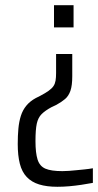

<svg xmlns="http://www.w3.org/2000/svg" viewBox="-20 -530 376 736"><path d="M200 186Q159 186 130 177Q101 168 82.5 148.5Q64 129 56 97.5Q48 66 48 22Q48 -10 50.5 -37Q53 -64 60 -86Q67 -108 81 -125Q95 -142 117 -154L133 -162Q154 -173 166.5 -182Q179 -191 185 -200Q191 -209 193 -221Q195 -233 195 -250V-323H257V-238Q257 -202 250 -182Q243 -162 229.5 -150.5Q216 -139 196 -128L177 -119Q153 -106 139.5 -92.5Q126 -79 121 -56Q116 -33 116 11Q116 56 124 81.5Q132 107 154 116.5Q176 126 219 126Q231 126 244.5 125Q258 124 272.5 122.5Q287 121 303 119.5Q319 118 336 115V171Q315 175 291.5 178.5Q268 182 245 184Q222 186 200 186ZM187 -425V-510H262V-425Z"/></svg>

Font: Saira Condensed
Style: Regular
Weight: 400
Width: 3
Designer: Hector Gatti with collaboration of the Omnibus-Type team
Foundry: Omnibus-Type
Version: Version 1.101